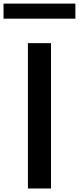

<svg xmlns="http://www.w3.org/2000/svg" viewBox="-38 -1070 448 1090"><path d="M120.5 0H251.5V-825H120.5ZM-18 -964H390V-1049.5H-18Z"/></svg>

Font: Spartan SemiBold
Style: Regular
Weight: 600
Designer: Matt Bailey, Mirko Velimirovic
Foundry: Matt Bailey
Version: Version 1.003; ttfautohint (v1.8.3)